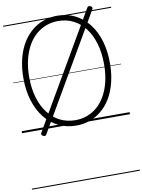

<svg xmlns="http://www.w3.org/2000/svg" viewBox="-161 -1223 1402 1892"><g transform="rotate(-10 540.0 -277.0)"><path d="M542 19Q444 19 364 -20.5Q284 -60 227 -132.5Q170 -205 138.5 -306Q107 -407 107 -531Q107 -614 121 -686.5Q135 -759 161.5 -820Q188 -881 226.5 -929Q265 -977 313.5 -1011Q362 -1045 419.5 -1062.5Q477 -1080 542 -1080Q638 -1080 717 -1041Q796 -1002 853.5 -929.5Q911 -857 942 -756Q973 -655 973 -531Q973 -449 959 -376Q945 -303 918.5 -241.5Q892 -180 853.5 -132Q815 -84 767 -50.5Q719 -17 662.5 1Q606 19 542 19ZM542 -35Q596 -35 645 -50.5Q694 -66 736 -96Q778 -126 810.5 -169Q843 -212 866.5 -267.5Q890 -323 902 -389Q914 -455 914 -531Q914 -645 887 -736.5Q860 -828 810.5 -893Q761 -958 692.5 -992.5Q624 -1027 542 -1027Q486 -1027 437 -1011.5Q388 -996 345.5 -966Q303 -936 270 -893Q237 -850 213.5 -794.5Q190 -739 177.5 -673Q165 -607 165 -531Q165 -417 192.5 -325.5Q220 -234 270 -169Q320 -104 389 -69.5Q458 -35 542 -35ZM233 54Q228 63 220 65.5Q212 68 199 61Q176 48 187 30L849 -1108Q854 -1117 863.5 -1118.5Q873 -1120 884 -1114Q894 -1109 897 -1101Q900 -1093 894 -1082ZM0 555H1080V565H0ZM0 -20H1080V0H0ZM0 -505H1080V-500H0ZM0 -1075H1080V-1065H0Z"/></g></svg>

Font: Playwrite AR Guides
Style: Regular
Weight: 400
Designer: Veronika Burian, José Scaglione
Foundry: TypeTogether
Version: Version 1.003